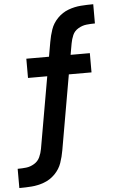

<svg xmlns="http://www.w3.org/2000/svg" viewBox="-72 -817 635 1054"><g transform="rotate(-5 245.5 -290.0)"><path d="M-9 195V89H-8Q15 89 38 86.5Q61 84 82.5 71Q104 58 114 36Q124 14 128 -9L197 -403H91V-509H216L230 -589Q236 -624 247.5 -657.5Q259 -691 285.5 -718Q312 -745 346 -757.5Q380 -770 414.5 -772.5Q449 -775 483 -775V-669H481Q459 -669 436 -666.5Q413 -664 391 -651Q369 -638 359.5 -616Q350 -594 346 -571L335 -509H441V-403H316L244 9Q238 44 226.5 77.5Q215 111 188.5 138Q162 165 127.5 177.5Q93 190 59 192.5Q25 195 -9 195Z"/></g></svg>

Font: Iosevka SS08
Style: Bold Italic
Weight: 700
Italic angle: -10°
Monospace: yes
Designer: Belleve Invis
Foundry: Belleve Invis
Version: 2.1.0; ttfautohint (v1.8.2)